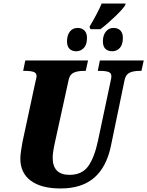

<svg xmlns="http://www.w3.org/2000/svg" viewBox="-20 -1056 833 1086"><path d="M95 -159Q95 -175 99 -203Q103 -231 107 -252L179 -587Q187 -619 187 -625Q187 -643 171 -649Q155 -655 122 -655H111L123 -714H478L465 -655H453Q418 -655 396 -644.5Q374 -634 368 -603L291 -252Q278 -194 278 -164Q278 -67 373 -67Q444 -67 479 -116Q514 -165 534 -259L605 -594Q610 -614 610 -625Q610 -643 594 -649Q578 -655 545 -655H533L545 -714H793L780 -655H768Q733 -655 711.5 -644Q690 -633 684 -600L607 -229Q582 -110 512 -50Q442 10 323 10Q213 10 154 -34Q95 -78 95 -159ZM486 -904Q536 -989 555 -1036H690L689 -1028Q677 -1007 632.5 -964Q588 -921 548 -891H492ZM359 -822Q359 -856 375 -877Q391 -898 419 -898Q443 -898 457.5 -883.5Q472 -869 472 -842Q472 -803 454 -784.5Q436 -766 412 -766Q387 -766 373 -780Q359 -794 359 -822ZM562 -822Q562 -856 578.5 -877Q595 -898 622 -898Q647 -898 661 -883.5Q675 -869 675 -842Q675 -803 657.5 -784.5Q640 -766 615 -766Q590 -766 576 -780Q562 -794 562 -822Z"/></svg>

Font: Noto Serif NarrowBlack
Style: Italic
Weight: 900
Width: 4
Italic angle: -12°
Designer: Monotype Design Team
Foundry: Monotype Imaging Inc.
Version: Version 1.001